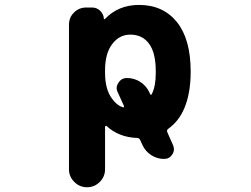

<svg xmlns="http://www.w3.org/2000/svg" viewBox="-20 -578 1040 795"><path d="M265.6 123V-475.6Q265.6 -505.9 286.6 -526.4Q307.6 -546.9 336.9 -546.9H361.3Q380.9 -546.9 395 -533.2Q409.2 -519.5 410.2 -500Q410.2 -499 411.6 -498.5Q413.1 -498 414.1 -499Q469.7 -557.6 555.7 -557.6Q655.3 -557.6 712.9 -486.3Q769.5 -415 769.5 -282.2Q769.5 -191.4 743.2 -129.9Q720.7 -76.2 676.8 -44.9Q668.9 -39.1 672.9 -30.3L696.3 22.5Q700.2 31.2 700.2 40Q700.2 50.8 693.4 61.5Q681.6 80.1 659.2 80.1Q630.9 80.1 606.4 64.5Q582 48.8 570.3 23.4L560.5 2Q556.6 -6.8 546.9 -6.8Q471.7 -9.8 421.9 -55.7Q419.9 -57.6 417.5 -56.6Q415 -55.7 415 -52.7V123Q415 153.3 393.1 175.3Q371.1 197.3 340.3 197.3Q309.6 197.3 287.6 175.3Q265.6 153.3 265.6 123ZM519.5 -434.6Q474.6 -434.6 445.3 -396.5Q415 -357.4 415 -287.1V-277.3Q415 -207 444.3 -168.9Q463.9 -141.6 488.3 -133.8Q489.3 -132.8 489.3 -132.8Q491.2 -132.8 492.2 -134.8Q494.1 -136.7 493.2 -139.6L467.8 -195.3Q462.9 -204.1 462.9 -212.9Q462.9 -224.6 470.7 -235.4Q482.4 -254.9 505.9 -254.9Q536.1 -254.9 561 -238.8Q585.9 -222.7 598.6 -195.3L601.6 -188.5Q602.5 -185.5 605 -185.5Q607.4 -185.5 608.4 -188.5Q625 -219.7 625 -276.4Q625 -279.3 625 -282.2Q625 -360.4 596.7 -397.5Q569.3 -434.6 519.5 -434.6Z"/></svg>

Font: Rounded-X Mgen+ 1m bold
Style: Bold
Weight: 700
Designer: [Source Han Sans]
Ryoko NISHIZUKA  (kana & ideographs); Paul D. Hunt (Latin, Greek & Cyrillic); Wenlong ZHANG  (bopomofo
Version: Version 1.059.20150602